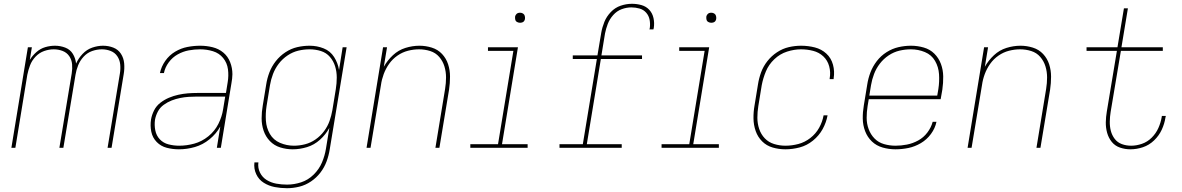

<svg xmlns="http://www.w3.org/2000/svg" viewBox="-20 -779 6232 1012"><path d="M40 0H61L124 -385Q129 -410 138.5 -435Q148 -460 167.5 -480.5Q187 -501 212.5 -510Q238 -519 263 -519Q288 -519 310 -510.5Q332 -502 345 -483Q358 -464 360 -440Q362 -416 358 -392L293 0H314L378 -385Q382 -410 392 -435Q402 -460 421 -480.5Q440 -501 465.5 -510Q491 -519 517 -519Q541 -519 563 -510.5Q585 -502 598 -483Q611 -464 613.5 -440Q616 -416 612 -392L547 0H568L632 -388Q637 -417 634.5 -445Q632 -473 617.5 -495.5Q603 -518 577.5 -528Q552 -538 523 -538Q495 -538 466 -528Q437 -518 415 -494.5Q393 -471 381 -444Q378 -472 364 -495Q350 -518 324 -528Q298 -538 270 -538Q244 -538 218.5 -530.5Q193 -523 172 -504.5Q151 -486 137 -463L148 -530H127Z M923 8Q965 8 1007 -4Q1049 -16 1084.5 -45Q1120 -74 1141 -112L1123 0H1144L1200 -341Q1202 -353 1203.5 -364.5Q1205 -376 1205 -388Q1205 -421 1193 -451.5Q1181 -482 1157 -502Q1133 -522 1101 -530Q1069 -538 1035 -538Q1002 -538 968 -531.5Q934 -525 903 -506.5Q872 -488 851 -458Q830 -428 823 -394H844Q850 -424 869.5 -450.5Q889 -477 917 -492.5Q945 -508 975 -513.5Q1005 -519 1035 -519Q1070 -519 1102.5 -509Q1135 -499 1156 -473.5Q1177 -448 1181.5 -414Q1186 -380 1180 -345L1171 -289H1019Q994 -289 969.5 -287Q945 -285 920 -279.5Q895 -274 871 -264Q847 -254 825.5 -237.5Q804 -221 792 -197Q780 -173 776 -149Q771 -116 777.5 -84.5Q784 -53 806 -30.5Q828 -8 859 0Q890 8 923 8ZM924 -11Q896 -11 868.5 -18Q841 -25 822.5 -44.5Q804 -64 798.5 -92Q793 -120 797 -148Q801 -170 812 -191Q823 -212 843 -226.5Q863 -241 885 -249.5Q907 -258 929.5 -262.5Q952 -267 974 -268.5Q996 -270 1019 -270H1167L1156 -203Q1150 -164 1131 -126Q1112 -88 1078 -60.5Q1044 -33 1004 -22Q964 -11 924 -11Z M1493 213Q1525 213 1557.5 205Q1590 197 1619 177.5Q1648 158 1669 130.5Q1690 103 1701.5 71.5Q1713 40 1718 8L1807 -530H1786L1767 -410Q1761 -447 1741 -478.5Q1721 -510 1686 -524Q1651 -538 1612 -538Q1579 -538 1546.5 -530.5Q1514 -523 1484.5 -503.5Q1455 -484 1433.5 -456.5Q1412 -429 1400 -397.5Q1388 -366 1383 -333L1365 -223Q1359 -189 1359 -155Q1359 -121 1369.5 -90Q1380 -59 1402.5 -35.5Q1425 -12 1457 -2Q1489 8 1523 8Q1560 8 1598 -3.5Q1636 -15 1666.5 -42.5Q1697 -70 1716 -105L1698 5Q1692 42 1677 77.5Q1662 113 1633 141.5Q1604 170 1567 182Q1530 194 1493 194Q1464 194 1436.5 189Q1409 184 1386 170Q1363 156 1350.5 131Q1338 106 1342 77H1321Q1317 110 1330.5 139Q1344 168 1370.5 184.5Q1397 201 1428.5 207Q1460 213 1493 213ZM1529 -11Q1491 -11 1456 -26Q1421 -41 1402.5 -73Q1384 -105 1381.5 -143Q1379 -181 1385 -220L1403 -330Q1408 -360 1419 -389Q1430 -418 1449.5 -443.5Q1469 -469 1496 -487Q1523 -505 1552.5 -512Q1582 -519 1612 -519Q1643 -519 1671.5 -510Q1700 -501 1719 -479Q1738 -457 1746.5 -429Q1755 -401 1755 -370.5Q1755 -340 1750 -309L1732 -199Q1727 -170 1717 -141.5Q1707 -113 1688 -87.5Q1669 -62 1643 -44Q1617 -26 1587.5 -18.5Q1558 -11 1529 -11Z M1912 0H1933L1988 -331Q1992 -360 2002.5 -388.5Q2013 -417 2031 -442.5Q2049 -468 2075 -486Q2101 -504 2130.5 -511.5Q2160 -519 2189 -519Q2219 -519 2247.5 -510Q2276 -501 2295 -479Q2314 -457 2322.5 -429Q2331 -401 2331 -371Q2331 -341 2326 -310L2275 0H2296L2347 -307Q2352 -341 2352 -375Q2352 -409 2342 -440Q2332 -471 2310 -494.5Q2288 -518 2256 -528Q2224 -538 2191 -538Q2154 -538 2117 -526.5Q2080 -515 2051 -488Q2022 -461 2003 -427L2020 -530H1999Z M2459 0H2761V-19H2626L2710 -530H2552V-511H2686L2605 -19H2459ZM2721 -659Q2727 -659 2733 -661Q2739 -663 2742.5 -668Q2746 -673 2747 -679Q2748 -687 2746 -695Q2744 -703 2737 -707.5Q2730 -712 2721 -712Q2715 -712 2709.5 -710Q2704 -708 2700 -702.5Q2696 -697 2695 -692Q2694 -683 2696 -675Q2698 -667 2705.5 -663Q2713 -659 2721 -659Z M2929 0H3257V-19H3073L3147 -468H3364V-487H3150L3169 -603Q3174 -628 3183.5 -653Q3193 -678 3212 -699.5Q3231 -721 3256.5 -730.5Q3282 -740 3308 -740Q3330 -740 3351 -734Q3372 -728 3386 -712Q3400 -696 3404 -674.5Q3408 -653 3405 -631Q3404 -628 3403 -624H3424Q3425 -628 3426 -632Q3430 -658 3424.5 -683.5Q3419 -709 3402.5 -727Q3386 -745 3361.5 -752Q3337 -759 3311 -759Q3281 -759 3251.5 -749Q3222 -739 3199.5 -715.5Q3177 -692 3165.5 -663.5Q3154 -635 3149 -606L3129 -487H2999V-468H3126L3052 -19H2929Z M3467 0H3769V-19H3634L3718 -530H3560V-511H3694L3613 -19H3467ZM3729 -659Q3735 -659 3741 -661Q3747 -663 3750.5 -668Q3754 -673 3755 -679Q3756 -687 3754 -695Q3752 -703 3745 -707.5Q3738 -712 3729 -712Q3723 -712 3717.5 -710Q3712 -708 3708 -702.5Q3704 -697 3703 -692Q3702 -683 3704 -675Q3706 -667 3713.5 -663Q3721 -659 3729 -659Z M4120 8Q4157 8 4195 -2Q4233 -12 4265 -38Q4297 -64 4316 -98.5Q4335 -133 4342 -171H4321Q4315 -137 4297.5 -105.5Q4280 -74 4251 -51.5Q4222 -29 4188 -20Q4154 -11 4120 -11Q4089 -11 4060 -20Q4031 -29 4011 -50Q3991 -71 3981.5 -99.5Q3972 -128 3972 -158.5Q3972 -189 3977 -220L3995 -330Q4002 -367 4017 -403Q4032 -439 4061.5 -467Q4091 -495 4128.5 -507Q4166 -519 4202 -519Q4235 -519 4266 -511Q4297 -503 4319.5 -482Q4342 -461 4350.5 -429.5Q4359 -398 4353 -365V-362H4374V-366Q4380 -403 4370.5 -438Q4361 -473 4335.5 -496.5Q4310 -520 4275 -529Q4240 -538 4202 -538Q4170 -538 4137.5 -530.5Q4105 -523 4075.5 -503.5Q4046 -484 4024.5 -456.5Q4003 -429 3991.5 -397.5Q3980 -366 3975 -333L3957 -223Q3951 -189 3951.5 -154.5Q3952 -120 3963 -88.5Q3974 -57 3997 -34Q4020 -11 4052.5 -1.5Q4085 8 4120 8Z M4700 8Q4734 8 4768 1Q4802 -6 4833.5 -24.5Q4865 -43 4887 -73Q4909 -103 4916 -137H4896Q4888 -107 4868 -80.5Q4848 -54 4819.5 -38.5Q4791 -23 4760.5 -17Q4730 -11 4700 -11Q4669 -11 4639.5 -19.5Q4610 -28 4589.5 -49Q4569 -70 4558.5 -98.5Q4548 -127 4548 -158Q4548 -189 4553 -220L4559 -256H4938L4947 -307Q4952 -342 4951.5 -376.5Q4951 -411 4939.5 -442Q4928 -473 4905 -496Q4882 -519 4849 -528.5Q4816 -538 4782 -538H4781Q4749 -538 4716 -530.5Q4683 -523 4653 -504Q4623 -485 4601.5 -457Q4580 -429 4568 -397.5Q4556 -366 4551 -333L4533 -223Q4527 -188 4527.5 -153.5Q4528 -119 4540 -87.5Q4552 -56 4575.5 -33.5Q4599 -11 4632 -1.5Q4665 8 4700 8ZM4920 -275H4562L4571 -330Q4576 -360 4587 -389Q4598 -418 4617.5 -443.5Q4637 -469 4664 -487Q4691 -505 4721 -512Q4751 -519 4781 -519Q4820 -519 4855 -504.5Q4890 -490 4908.5 -458Q4927 -426 4929.5 -387.5Q4932 -349 4926 -310Z M5080 0H5101L5156 -331Q5160 -360 5170.5 -388.5Q5181 -417 5199 -442.5Q5217 -468 5243 -486Q5269 -504 5298.5 -511.5Q5328 -519 5357 -519Q5387 -519 5415.5 -510Q5444 -501 5463 -479Q5482 -457 5490.5 -429Q5499 -401 5499 -371Q5499 -341 5494 -310L5443 0H5464L5515 -307Q5520 -341 5520 -375Q5520 -409 5510 -440Q5500 -471 5478 -494.5Q5456 -518 5424 -528Q5392 -538 5359 -538Q5322 -538 5285 -526.5Q5248 -515 5219 -488Q5190 -461 5171 -427L5188 -530H5167Z M5938 8Q5971 8 6004 -3Q6037 -14 6063 -39Q6089 -64 6103.5 -95.5Q6118 -127 6123 -160L6125 -168H6104Q6103 -165 6103 -161Q6098 -132 6085.5 -104Q6073 -76 6050.5 -53.5Q6028 -31 5999 -21Q5970 -11 5942 -11Q5916 -11 5893 -19.5Q5870 -28 5855.5 -47Q5841 -66 5835 -89.5Q5829 -113 5829.5 -138.5Q5830 -164 5834 -189L5888 -511H6109V-530H5891L5925 -735H5904L5870 -530H5707V-511H5867L5814 -192Q5809 -163 5808.5 -134.5Q5808 -106 5815.5 -79Q5823 -52 5840 -31Q5857 -10 5883.5 -1Q5910 8 5938 8Z"/></svg>

Font: Iosevka Sparkle Thin Oblique
Style: Regular
Weight: 100
Italic angle: -9°
Designer: Belleve Invis
Foundry: Belleve Invis
Version: Version 4.5.0; ttfautohint (v1.8.3)